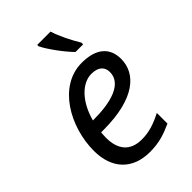

<svg xmlns="http://www.w3.org/2000/svg" viewBox="-230 -857 958 958"><g transform="rotate(-45 249.5 -378.0)"><path d="M242 10C310 10 353 -6 404 -29V-104C351 -77 309 -63 258 -63C175 -63 137 -114 137 -195C137 -206 138 -220 139 -232H156C376 -232 469 -316 469 -421C469 -500 417 -546 316 -546C151 -546 48 -361 48 -192C48 -68 118 10 242 10ZM152 -303C181 -411 247 -473 311 -473C360 -473 383 -449 383 -414C383 -331 279 -303 159 -303ZM386 -606V-618C359 -663 331 -717 316 -766H222V-756C242 -715 295 -643 332 -606Z"/></g></svg>

Font: BC Sans
Style: Italic
Weight: 400
Italic angle: -12°
Designer: Monotype Design Team
Designer: Province of B.C.
Foundry: Monotype Imaging Inc.
Version: Version 2.000;GOOG;noto-source:20170915:90ef993387c0